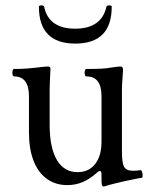

<svg xmlns="http://www.w3.org/2000/svg" viewBox="-20 -660 551 696"><path d="M355 16Q351 16 349.5 10.5Q348 5 348 -6V-28Q348 -40 342 -40Q339 -40 336 -38Q333 -36 329 -32Q304 -10 278.5 0.5Q253 11 224 11Q181 11 149.5 -12Q118 -35 101.5 -77.5Q85 -120 85 -181V-311Q85 -347 71.5 -365Q58 -383 31 -383Q27 -383 25.5 -390Q24 -397 25.5 -403.5Q27 -410 31 -410Q57 -410 77 -411.5Q97 -413 113 -415Q129 -417 139 -418Q149 -419 153 -419Q163 -419 163 -411Q162 -386 161 -368.5Q160 -351 160 -338V-207Q160 -125 186 -80.5Q212 -36 261 -36Q302 -36 325 -65.5Q348 -95 348 -147V-311Q348 -347 334.5 -365Q321 -383 293 -383Q289 -383 287.5 -390Q286 -397 287.5 -403.5Q289 -410 293 -410Q323 -410 345.5 -411Q368 -412 382 -415Q396 -417 404 -418Q412 -419 416 -419Q421 -419 423.5 -416Q426 -413 426 -406Q425 -384 423.5 -367.5Q422 -351 422 -338V-111Q422 -69 430 -55Q438 -41 462 -41Q469 -41 475 -41.5Q481 -42 488 -43Q493 -44 495 -37Q497 -30 497 -23Q497 -16 493 -15Q488 -15 479 -13Q470 -11 457 -8.5Q444 -6 426 -2Q409 2 397 5Q385 8 377 10Q369 12 361 15Q359 16 355 16ZM253 -502Q121 -502 121 -636Q121 -639 125.5 -640Q130 -641 135 -640Q140 -639 140 -636Q148 -596 176.5 -576Q205 -556 252 -556Q300 -556 328.5 -576Q357 -596 366 -636Q367 -639 371.5 -640Q376 -641 380.5 -640Q385 -639 385 -636Q385 -502 253 -502Z"/></svg>

Font: Junicode VF
Style: Regular
Weight: 400
Designer: Peter S. Baker
Version: Version 2.213